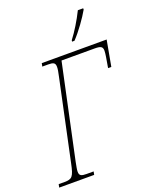

<svg xmlns="http://www.w3.org/2000/svg" viewBox="-183 -1023 889 1115"><g transform="rotate(-20 261.5 -465.5)"><path d="M345 -771H360C401 -814 447 -879 472 -923V-931H439C412 -876 378 -821 346 -779ZM-15 0H201L205 -20H162C130 -20 117 -25 117 -50C117 -63 121 -82 126 -108L250 -689H455C493 -689 504 -682 504 -657C504 -647 502 -634 500 -620L489 -555H509L538 -714H137L133 -694H169C201 -694 213 -689 213 -663C213 -650 210 -632 204 -606L98 -108C82 -31 72 -20 25 -20H-11Z"/></g></svg>

Font: Noto Serif SemiCondensed Thin
Style: Italic
Weight: 100
Width: 4
Italic angle: -12°
Designer: Monotype Design Team
Foundry: Monotype Imaging Inc.
Version: Version 2.013